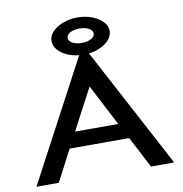

<svg xmlns="http://www.w3.org/2000/svg" viewBox="-88 -890 925 972"><g transform="rotate(-10 375.0 -404.0)"><path d="M610 0 526 -161H220L136 0H21L357 -632H393L729 0ZM374 -453 262 -241H484ZM373 -617Q332 -617 298 -630Q264 -643 244 -665Q224 -687 224 -713Q224 -739 244.5 -760.5Q265 -782 299 -795Q333 -808 373 -808Q414 -808 448 -795Q482 -782 502.5 -760.5Q523 -739 523 -713Q523 -687 502.5 -665Q482 -643 448 -630Q414 -617 373 -617ZM374 -677Q403 -677 422 -687.5Q441 -698 441 -714Q441 -730 422 -740.5Q403 -751 374 -751Q345 -751 326 -740.5Q307 -730 307 -714Q307 -698 326 -687.5Q345 -677 374 -677Z"/></g></svg>

Font: Inconsolata ExtraExpanded SemiBold
Style: Regular
Weight: 600
Width: 8
Monospace: yes
Designer: Raph Levien, Cyreal, Brenton Simpson
Foundry: Raph Levien, Cyreal, Google
Version: Version 3.001; ttfautohint (v1.8.2.53-6de2)